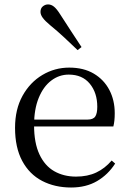

<svg xmlns="http://www.w3.org/2000/svg" viewBox="-20 -838 587 873"><path d="M303.3 14.6Q229.5 14.6 171.6 -15.4Q113.7 -45.5 81.1 -106.2Q48.4 -167 48.4 -256.8Q48.4 -341.1 82.5 -402.5Q116.6 -463.8 172.8 -497.2Q229 -530.6 294.9 -530.6Q360.2 -530.6 406.4 -503.3Q452.6 -475.9 477.1 -429.2Q501.7 -382.4 501.7 -323.2Q501.7 -286.8 495.4 -262.9H86.6V-294.2H377.3Q403.6 -294.2 413 -308.2Q422.3 -322.1 422.3 -352.3Q422.3 -416.2 388.2 -457.5Q354.2 -498.8 292.6 -498.8Q248.8 -498.8 213 -471.6Q177.1 -444.5 156 -392.8Q134.9 -341.2 134.9 -268.7Q134.9 -188 159.4 -135.9Q183.9 -83.8 226.9 -59.4Q270 -35 325.5 -35Q378.5 -35 417.8 -53.7Q457.2 -72.3 487.7 -108.1L503.6 -94.3Q471 -43.5 421 -14.4Q371 14.6 303.3 14.6ZM350.7 -624 332.9 -610.1Q302.6 -639.2 271.8 -667.9Q241 -696.6 207.6 -723.8Q184.7 -742.9 174.4 -757Q164.1 -771.1 164.1 -783.8Q164.1 -800.3 174.8 -809.1Q185.6 -817.9 198.5 -817.9Q212.7 -817.9 225.3 -807.8Q237.9 -797.8 253.5 -773Q278 -734 302.8 -696.9Q327.6 -659.9 350.7 -624Z"/></svg>

Font: Noto Serif JP
Style: Regular
Weight: 200
Designer: Ryoko NISHIZUKA 西塚涼子 (kana & ideographs); Frank Grießhammer (Latin, Greek & Cyrillic); Wenlong ZHANG 张文龙 (bopomofo); San
Foundry: Adobe
Version: Version 2.001;hotconv 1.1.0;makeotfexe 2.6.0